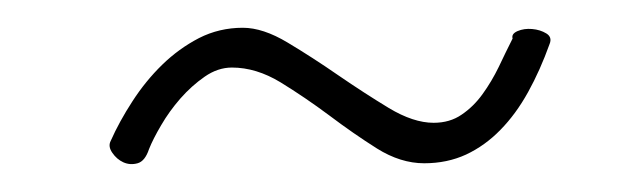

<svg xmlns="http://www.w3.org/2000/svg" viewBox="-20 -335 460 139"><path d="M87.9 -227.1Q85 -218.3 79.6 -216.8Q74.2 -215.3 69.3 -217.5Q64.5 -219.7 61.3 -224.4Q58.1 -229 60.1 -232.9Q66.4 -247.1 75.9 -261.7Q85.4 -276.4 97.4 -288.1Q109.4 -299.8 124 -307.4Q138.7 -314.9 155.8 -314.9Q170.4 -314.9 188.2 -304.2Q206.1 -293.5 224.9 -280.5Q243.7 -267.6 261.5 -256.8Q279.3 -246.1 293.9 -246.1Q305.7 -246.1 314.2 -252Q322.8 -257.8 329.3 -266.8Q335.9 -275.9 341.1 -286.6Q346.2 -297.4 351.1 -307.1Q350.1 -310.5 354.7 -312.5Q359.4 -314.5 365.2 -314Q371.1 -313.5 375.5 -310.8Q379.9 -308.1 377.9 -303.2Q371.1 -284.2 362.3 -268.3Q353.5 -252.4 342.3 -241Q331.1 -229.5 317.4 -223.1Q303.7 -216.8 287.1 -216.8Q270 -216.8 252.9 -227.5Q235.8 -238.3 218.3 -251.5Q200.7 -264.6 183.1 -275.4Q165.5 -286.1 147.9 -286.1Q137.7 -286.1 128.2 -279.5Q118.7 -272.9 110.6 -263.7Q102.5 -254.4 96.7 -244.4Q90.8 -234.4 87.9 -227.1Z"/></svg>

Font: Stalemate
Style: Regular
Weight: 400
Designer: Astigmatic (AOETI)
Foundry: Astigmatic (AOETI)
Version: Version 001.000